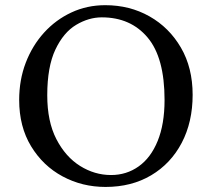

<svg xmlns="http://www.w3.org/2000/svg" viewBox="-20 -718 826 748"><path d="M730.5 -348.6Q730.5 -242.7 688 -161.6Q645.5 -80.6 569.1 -35.2Q492.7 10.3 391.1 10.3Q300.3 10.3 223.9 -30.8Q147.5 -71.8 101.1 -148.2Q54.7 -224.6 54.7 -328.6Q54.7 -406.7 80.3 -473.6Q106 -540.5 151.6 -590.8Q197.3 -641.1 258.1 -669.4Q318.8 -697.8 390.1 -697.8Q485.4 -697.8 562.3 -654.3Q639.2 -610.8 684.8 -532.5Q730.5 -454.1 730.5 -348.6ZM376.5 -650.4Q325.7 -650.4 276.6 -621.1Q227.5 -591.8 195.8 -524.9Q164.1 -458 164.1 -346.7Q164.1 -244.6 199.7 -175.8Q235.4 -106.9 292 -71.5Q348.6 -36.1 412.6 -36.1Q472.7 -36.1 520 -69.6Q567.4 -103 594.2 -168.7Q621.1 -234.4 621.1 -328.6Q621.1 -493.7 554.9 -572Q488.8 -650.4 376.5 -650.4Z"/></svg>

Font: Kurinto Seri
Style: Regular
Weight: 400
Designer: Kurinto was developed by Clint Goss from a range of fonts that are compatible with the SIL Open Font License Version 1.1
Foundry: Clinton F. Goss
Version: Version 2.196; July 25, 2020